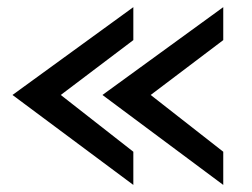

<svg xmlns="http://www.w3.org/2000/svg" viewBox="-20 -543 708 540"><path d="M355 -522.9V-430.2L150.9 -275.9L355 -116.2V-22.9L15.1 -275.9ZM607.9 -522.9V-430.2L403.8 -275.9L607.9 -116.2V-22.9L268.1 -275.9Z"/></svg>

Font: Stilu
Style: Regular
Weight: 400
Designer: Genilson Lima Santos
Foundry: Genilson Lima Santos
Version: Version 1.200;PS 001.200;hotconv 1.0.88;makeotf.lib2.5.64775